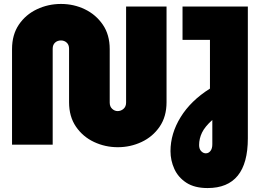

<svg xmlns="http://www.w3.org/2000/svg" viewBox="-20 -733 1320 973"><path d="M577 13Q513 13 456.5 -13.5Q400 -40 365 -91Q330 -142 330 -215V-486Q330 -506 318 -517Q306 -528 289 -528Q271 -528 259 -517Q247 -506 247 -486V0H41V-484Q41 -557 75.5 -608Q110 -659 167 -686Q224 -713 289 -713Q354 -713 410 -686Q466 -659 501 -608Q536 -557 536 -484V-213Q536 -193 548.5 -181.5Q561 -170 576 -170Q593 -170 606 -181.5Q619 -193 619 -213V-700H824V-215Q824 -142 789 -91Q754 -40 697.5 -13.5Q641 13 577 13ZM1032 220Q966 220 924.5 193Q883 166 863.5 123Q844 80 844 33Q844 -56 895.5 -139.5Q947 -223 1044 -284V-531H905V-700H1236V-32Q1236 220 1032 220ZM1023 44Q1037 44 1046.5 32Q1056 20 1056 -2V-125Q1018 -91 1003.5 -60.5Q989 -30 989 2Q989 22 999.5 33Q1010 44 1023 44Z"/></svg>

Font: MuseoModerno Black
Style: Regular
Weight: 900
Designer: Pablo Cosgaya, Héctor Gatti, Marcela Romero, and the Authors of The MuseoModerno Project.
Foundry: Omnibus-Type Team
Version: Version 1.001